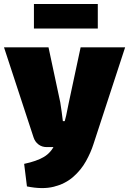

<svg xmlns="http://www.w3.org/2000/svg" viewBox="-23 -737 647 962"><path d="M604 -500 445 -14Q432 27 407.5 71Q383 115 343.5 149.5Q304 184 247 198.5Q190 213 112 197L98 84Q160 71 196.5 49.5Q233 28 252 -14L289 -94Q300 -119 308.5 -158Q317 -197 322 -224L381 -500ZM220 -500 279 -224Q283 -201 286 -177Q289 -153 292 -130H322L257 0H211Q187 0 169.5 -13.5Q152 -27 145 -49L-3 -500ZM467 -717V-594H147V-717Z"/></svg>

Font: Exo 2 Black
Style: Regular
Weight: 900
Designer: Natanael Gama
Foundry: Natanael Gama
Version: Version 2.010